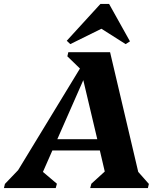

<svg xmlns="http://www.w3.org/2000/svg" viewBox="-75 -955 831 975"><path d="M-55 0 -50 -21 17 -91 331 -607 267 -669 272 -690H484L627 -82L681 -21L676 0H383L389 -22L457 -84L432 -191H191L143 -82L214 -22L208 0ZM216 -248H419L348 -548ZM282 -731 264 -748 435 -935H479L585 -745L563 -731L440 -809Z"/></svg>

Font: Platypi
Style: Bold Italic
Weight: 700
Italic angle: -13°
Designer: David Sargent
Foundry: Bolt Cutter Type
Version: Version 1.200; ttfautohint (v1.8.4.7-5d5b)